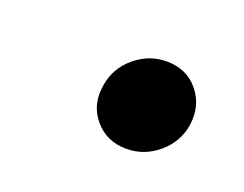

<svg xmlns="http://www.w3.org/2000/svg" viewBox="-40 -592 315 248"><g transform="rotate(20 117.5 -468.0)"><path d="M146 -405.8Q118.7 -405.8 102.1 -425.5Q85.4 -445.3 90.3 -473.1Q94.2 -497.6 113.5 -513.7Q132.8 -529.8 156.7 -529.8Q184.6 -529.8 200.7 -510Q216.8 -490.2 212.9 -462.9Q209 -438.5 189.7 -422.1Q170.4 -405.8 146 -405.8Z"/></g></svg>

Font: Inter 28pt
Style: Italic
Weight: 400
Italic angle: -9.3988°
Designer: Rasmus Andersson
Foundry: rsms
Version: Version 4.001;git-66647c0bb